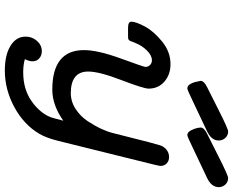

<svg xmlns="http://www.w3.org/2000/svg" viewBox="-104 -650 954 786"><g transform="rotate(90 373.0 -257.0)"><path d="M68.8 -317.9Q68.8 -335.9 87.9 -372.1Q106.9 -408.2 149.4 -443.1Q191.9 -478 242.2 -478Q285.2 -478 314 -453.1Q342.8 -428.2 342.8 -388.2Q342.8 -368.2 307.9 -277.1Q272.9 -186 272.9 -141.1Q272.9 -70.3 360.8 -69.8Q396 -69.8 426.5 -89.8Q457 -109.9 476.6 -139.9Q496.1 -169.9 508.1 -196Q520 -222.2 524.9 -243.2Q571.8 -432.1 578.1 -443.8Q594.2 -471.7 623 -472.2Q638.2 -472.2 648.7 -462.6Q659.2 -453.1 659.2 -437Q659.2 -432.1 653.8 -410.2L557.1 -20Q544.9 29.8 527.8 59.1Q489.7 123 418 161.6Q346.2 200.2 269 200.2Q205.1 200.2 167.5 177Q129.9 153.8 129.9 115.2Q129.9 88.4 147.5 68.6Q165 48.8 189.9 48.8Q207 48.8 219 59.3Q231 69.8 231 86.9Q231 100.1 222.2 118.2Q245.1 125 275.9 125Q345.7 125 394.3 90.6Q442.9 56.2 460 12.2Q464.8 -2 474.1 -39.1Q410.2 5.9 347.2 5.9Q185.1 5.9 185.1 -124Q185.1 -180.2 219.5 -274.7Q253.9 -369.1 253.9 -375Q253.9 -387.2 245.8 -394.5Q237.8 -401.9 227.1 -401.9Q207 -401.9 187 -381.8Q167 -361.8 155.8 -334Q153.8 -330.1 150.9 -322Q147.9 -314 147.5 -312.5Q147 -311 144 -308.1Q141.1 -305.2 137.5 -304.7Q133.8 -304.2 127 -304.2H96.2Q68.8 -303.7 68.8 -317.9ZM311 -601.1Q311 -615.2 336.9 -627.9Q377.9 -647.9 432.1 -675.8Q507.3 -713.9 518.1 -713.9Q534.2 -713.9 544.7 -702.4Q555.2 -690.9 555.2 -675.8Q555.2 -645 516.1 -627Q456.1 -599.1 393.1 -568.8Q348.1 -546.9 341.8 -546.9Q330.6 -546.9 323.2 -560.5Q315.9 -574.2 314 -587.9ZM502 -601.1Q502 -615.2 527.8 -627.9Q568.8 -647.9 623 -675.8Q698.2 -713.9 709 -713.9Q725.1 -713.9 735.6 -702.4Q746.1 -690.9 746.1 -675.8Q746.1 -645 707 -627Q647 -599.1 584 -568.8Q539.1 -546.9 533.2 -546.9Q522 -546.9 514.4 -560.5Q506.8 -574.2 503.9 -587.9Z"/></g></svg>

Font: CMU Concrete
Style: BoldItalic
Weight: 700
Italic angle: -14.04°
Version: Version 0.7.0